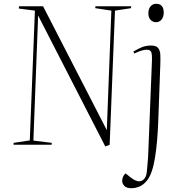

<svg xmlns="http://www.w3.org/2000/svg" viewBox="-20 -763 954 1012"><path d="M543 -77 567 -707 482 -720 483 -730H671V-720L586 -707L558 0L535 9L181 -681L156 -22L253 -10L252 0H51L52 -10L137 -23L164 -707L79 -718L80 -730H207ZM762 -693Q762 -716 773.5 -729.5Q785 -743 803 -743Q843 -743 843 -696Q843 -675 832 -660.5Q821 -646 802 -646Q785 -646 773.5 -658.5Q762 -671 762 -693ZM814 -121Q810 -13 797 68Q784 149 758 184Q740 209 717.5 219Q695 229 673 229Q646 229 635 216.5Q624 204 624 191Q624 166 642 151L666 170Q704 201 727.5 189.5Q751 178 754 141Q756 119 758.5 91Q761 63 762 31L781 -446Q782 -471 778 -486Q774 -501 754 -501Q729 -501 688 -481L683 -491Q709 -507 730 -515Q751 -523 777 -523Q803 -523 813.5 -510Q824 -497 825 -474.5Q826 -452 825 -423Z"/></svg>

Font: Display Extralight
Style: Italic
Weight: 200
Italic angle: -2°
Designer: Latin by Veronika Burian and Jose Scaglione. Greek by Irene Vlachou. Cyrillic by Vera Evstafieva
Foundry: TypeTogether
Version: Version 3.002